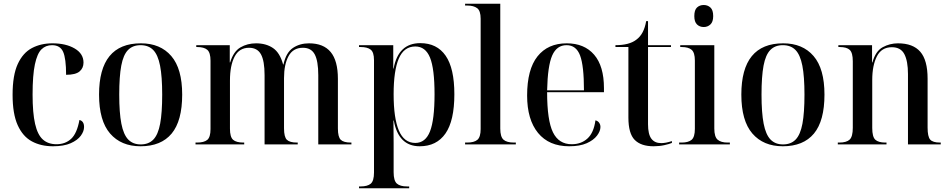

<svg xmlns="http://www.w3.org/2000/svg" viewBox="-20 -780 5126 1037"><path d="M266 10Q201 10 152 -16.5Q103 -43 75.5 -104Q48 -165 48 -268Q48 -374 76 -434.5Q104 -495 152.5 -520.5Q201 -546 263 -546Q336 -546 383.5 -518Q431 -490 431 -442Q431 -412 409.5 -394Q388 -376 337 -376Q337 -464 321 -500Q305 -536 261 -536Q227 -536 204 -513.5Q181 -491 168.5 -432.5Q156 -374 156 -269Q156 -170 169.5 -111Q183 -52 211.5 -26.5Q240 -1 285 -1Q333 -1 364.5 -30.5Q396 -60 409 -132Q434 -126 434 -94Q434 -71 416.5 -47Q399 -23 362 -6.5Q325 10 266 10Z M739 10Q634 10 574.5 -59Q515 -128 515 -269Q515 -546 741 -546Q846 -546 905 -477.5Q964 -409 964 -269Q964 -127 907 -58.5Q850 10 739 10ZM740 0Q783 0 808.5 -26.5Q834 -53 845 -112Q856 -171 856 -269Q856 -367 844.5 -425.5Q833 -484 807.5 -510Q782 -536 739 -536Q697 -536 671.5 -510Q646 -484 635 -425.5Q624 -367 624 -269Q624 -171 635.5 -112Q647 -53 672.5 -26.5Q698 0 740 0Z M1036 0V-10H1044Q1082 -10 1099.5 -24.5Q1117 -39 1117 -83V-452Q1117 -496 1099.5 -511Q1082 -526 1045 -526H1040V-536H1221V-443H1223Q1241 -502 1278.5 -524Q1316 -546 1363 -546Q1417 -546 1454.5 -520.5Q1492 -495 1509 -432H1511Q1525 -496 1562 -521Q1599 -546 1649 -546Q1727 -546 1766 -499Q1805 -452 1805 -354V-86Q1805 -40 1820.5 -25Q1836 -10 1875 -10H1878V0H1699V-374Q1699 -450 1680 -486Q1661 -522 1616 -522Q1563 -522 1538.5 -477Q1514 -432 1514 -358V-87Q1514 -40 1529.5 -25Q1545 -10 1584 -10H1588V0H1409V-374Q1409 -451 1389.5 -486.5Q1370 -522 1325 -522Q1272 -522 1247 -474Q1222 -426 1222 -345V-85Q1222 -40 1239 -25Q1256 -10 1295 -10H1299V0Z M1919 237V227H1927Q1965 227 1982.5 212Q2000 197 2000 152V-455Q2000 -498 1982 -512Q1964 -526 1928 -526H1919V-536H2104V-410H2106Q2131 -547 2250 -547Q2340 -547 2387 -479Q2434 -411 2434 -271Q2434 -128 2386 -59Q2338 10 2247 10Q2132 10 2107 -129H2105Q2105 -99 2105.5 -68.5Q2106 -38 2106 -8V150Q2106 196 2123.5 211.5Q2141 227 2179 227H2190V237ZM2223 -8Q2278 -8 2302.5 -70.5Q2327 -133 2327 -271Q2327 -409 2302.5 -469Q2278 -529 2223 -529Q2162 -529 2134 -464Q2106 -399 2106 -271Q2106 -141 2134.5 -74.5Q2163 -8 2223 -8Z M2492 0V-10H2503Q2541 -10 2558.5 -25Q2576 -40 2576 -83V-679Q2576 -722 2557 -736Q2538 -750 2505 -750H2492V-760H2682V-86Q2682 -41 2699.5 -25.5Q2717 -10 2756 -10H2766V0Z M3054 10Q2945 10 2886 -62Q2827 -134 2827 -264Q2827 -405 2883 -475.5Q2939 -546 3041 -546Q3136 -546 3189 -484.5Q3242 -423 3242 -304V-282H2935Q2935 -130 2966.5 -65.5Q2998 -1 3068 -1Q3119 -1 3153 -32Q3187 -63 3196 -130Q3209 -127 3216 -117Q3223 -107 3223 -94Q3223 -72 3204.5 -47.5Q3186 -23 3149 -6.5Q3112 10 3054 10ZM3134 -292Q3134 -425 3113 -480.5Q3092 -536 3040 -536Q2987 -536 2962.5 -480.5Q2938 -425 2935 -292Z M3510 10Q3442 10 3408 -24.5Q3374 -59 3374 -145V-526H3304V-536Q3378 -536 3416 -565Q3438 -581 3451 -606Q3464 -631 3470 -666H3480V-536H3604V-526H3480V-109Q3480 -55 3498 -31Q3516 -7 3551 -7Q3576 -7 3609 -18V-8Q3595 -2 3568 4Q3541 10 3510 10Z M3781 -634Q3759 -634 3744.5 -648Q3730 -662 3730 -693Q3730 -726 3744.5 -739.5Q3759 -753 3781 -753Q3802 -753 3817 -739.5Q3832 -726 3832 -693Q3832 -662 3817 -648Q3802 -634 3781 -634ZM3648 0V-10H3661Q3698 -10 3715.5 -25Q3733 -40 3733 -84V-453Q3733 -496 3715.5 -511Q3698 -526 3662 -526H3654V-536H3838V-86Q3838 -41 3856 -25.5Q3874 -10 3910 -10H3922V0Z M4208 10Q4103 10 4043.5 -59Q3984 -128 3984 -269Q3984 -546 4210 -546Q4315 -546 4374 -477.5Q4433 -409 4433 -269Q4433 -127 4376 -58.5Q4319 10 4208 10ZM4209 0Q4252 0 4277.5 -26.5Q4303 -53 4314 -112Q4325 -171 4325 -269Q4325 -367 4313.5 -425.5Q4302 -484 4276.5 -510Q4251 -536 4208 -536Q4166 -536 4140.5 -510Q4115 -484 4104 -425.5Q4093 -367 4093 -269Q4093 -171 4104.5 -112Q4116 -53 4141.5 -26.5Q4167 0 4209 0Z M4505 0V-10H4513Q4552 -10 4569 -26Q4586 -42 4586 -90V-449Q4586 -495 4569.5 -510.5Q4553 -526 4515 -526H4508V-536H4690V-443H4692Q4709 -504 4747.5 -525Q4786 -546 4830 -546Q4911 -546 4950.5 -500.5Q4990 -455 4990 -355V-91Q4990 -42 5004 -26Q5018 -10 5057 -10H5061V0H4884V-380Q4884 -450 4864.5 -487.5Q4845 -525 4797 -525Q4741 -525 4716 -475.5Q4691 -426 4691 -348V-89Q4691 -41 4707.5 -25.5Q4724 -10 4762 -10H4768V0Z"/></svg>

Font: Noto Serif Display SemiCondensed Medium
Style: Regular
Weight: 500
Width: 4
Designer: Monotype Design Team
Foundry: Monotype Imaging Inc.
Version: Version 2.009